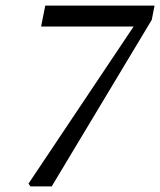

<svg xmlns="http://www.w3.org/2000/svg" viewBox="-20 -667 573 687"><path d="M82 -10 458 -572H127L142 -647H533L523 -596L165 0H89Z"/></svg>

Font: Source Serif Pro
Style: Italic
Weight: 400
Italic angle: -12°
Designer: Frank Grießhammer
Foundry: Adobe Systems Incorporated
Version: Version 3.001;hotconv 1.0.111;makeotfexe 2.5.65597